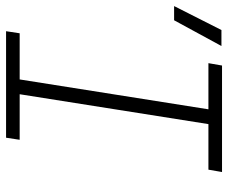

<svg xmlns="http://www.w3.org/2000/svg" viewBox="-90 -690 770 649"><g transform="rotate(90 295.5 -365.0)"><path d="M-9 -568 72 -728H126L39 -568ZM76 0 83 -46H239L340 -684H184L192 -730H552L544 -684H390L289 -46H443L436 0Z"/></g></svg>

Font: NKDuy Mono Thin
Style: Italic
Weight: 100
Italic angle: -9°
Monospace: yes
Designer: NKDuy
Foundry: NKDuy
Version: Version 2.251; ttfautohint (v1.8.4.7-5d5b)